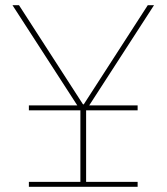

<svg xmlns="http://www.w3.org/2000/svg" viewBox="-20 -718 640 738"><path d="M91 -19H289V-294H91V-313H277L28 -698H53L299 -317H302L548 -698H572L323 -313H509V-294H311V-19H509V0H91Z"/></svg>

Font: IBM Plex Mono Thin
Style: Regular
Weight: 100
Monospace: yes
Designer: Mike Abbink, Paul van der Laan, Pieter van Rosmalen
Foundry: Bold Monday
Version: Version 2.3